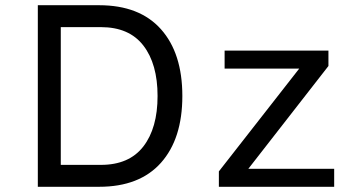

<svg xmlns="http://www.w3.org/2000/svg" viewBox="-20 -716 1340 736"><path d="M679 -348Q679 -184 597 -92Q515 0 360 0H125V-696H360Q515 -696 597 -604Q679 -512 679 -348ZM584 -348Q584 -471 529.5 -541.5Q475 -612 367 -612H213V-84H367Q475 -84 529.5 -154.5Q584 -225 584 -348ZM1261 -69V0H819V-59L1127 -453H841V-522H1239V-463L932 -69Z"/></svg>

Font: AmikoRegular
Style: Regular
Weight: 400
Designer: Pablo Impallari, Rodrigo Fuenzalida, Andres Torresi
Foundry: Impallari Type
Version: Version 1.000; ttfautohint (v1.3)